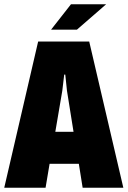

<svg xmlns="http://www.w3.org/2000/svg" viewBox="-28 -886 602 906"><path d="M344 -113H206L187 0H-8L152 -690H393L554 0H362ZM319 -264 288 -458 280 -534H275L266 -458L233 -264ZM307 -866H473L335 -746H213Z"/></svg>

Font: Decalotype Black
Style: Regular
Weight: 900
Designer: Alfredo Marco Pradil
Foundry: Alfredo Marco Pradil
Version: Version 1.0